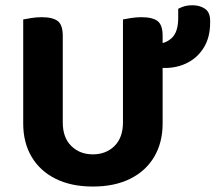

<svg xmlns="http://www.w3.org/2000/svg" viewBox="-20 -680 805 717"><path d="M326.8 16.6Q245.4 16.6 187.1 -12.7Q128.8 -42 97.7 -95Q66.7 -148 66.7 -218.5V-285.6H214.4V-222.7Q214.4 -166.1 246.2 -134.8Q277.9 -103.6 326.8 -103.6Q375.8 -103.6 407.5 -134.8Q439.2 -166.1 439.2 -222.7V-285.6H587.3V-218.5Q587.3 -148 556.2 -95Q525.2 -42 466.8 -12.7Q408.5 16.6 326.8 16.6ZM214.4 -254.6H66.7V-607.4Q76.7 -609.4 96.4 -612.6Q116.1 -615.8 135.2 -615.8Q177.1 -615.8 195.8 -601.3Q214.4 -586.8 214.4 -546.2ZM587.3 -253.1H439.2V-607.4Q449.2 -609.4 468.9 -612.6Q488.7 -615.8 507.8 -615.8Q549.7 -615.8 568.5 -601.3Q587.3 -586.8 587.3 -546.2ZM596.3 -426.2 576.4 -426.9Q570.3 -436.4 565.6 -463.2Q560.9 -489.9 560.9 -515.7Q597.2 -515.7 621.3 -538Q645.5 -560.3 645.5 -613.2V-647.2Q657.7 -653.6 669.8 -657Q681.8 -660.4 698.9 -660.4Q726 -660.4 745.4 -647.3Q764.7 -634.2 764.7 -602.8V-595.1Q764.7 -541 741.5 -503Q718.2 -464.9 680 -445.6Q641.8 -426.2 596.3 -426.2Z"/></svg>

Font: Baloo Bhaina 2
Style: Regular
Weight: 400
Designer: Yesha Goshar, Manish Minz, Shuchita Grover and Ek Type
Foundry: Ek Type
Version: Version 1.700